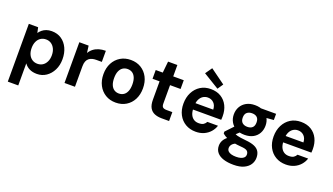

<svg xmlns="http://www.w3.org/2000/svg" viewBox="-82 -1439 4039 2329"><g transform="rotate(20 1937.5 -274.5)"><path d="M69 220V-526H189L204 -457Q219 -479 241 -497.5Q263 -516 293.5 -527Q324 -538 363 -538Q436 -538 489 -502Q542 -466 571 -403.5Q600 -341 600 -262Q600 -183 569 -121Q538 -59 485.5 -23.5Q433 12 367 12Q310 12 269.5 -8.5Q229 -29 204 -65V220ZM331 -106Q369 -106 398 -124.5Q427 -143 444.5 -178.5Q462 -214 462 -262Q462 -311 444.5 -346.5Q427 -382 398 -401Q369 -420 331 -420Q293 -420 263.5 -401Q234 -382 217.5 -346.5Q201 -311 201 -263Q201 -214 217.5 -179Q234 -144 263.5 -125Q293 -106 331 -106Z M721 0V-526H841L853 -435Q873 -469 903 -492Q933 -515 972 -526.5Q1011 -538 1059 -538V-395H986Q960 -395 936.5 -389Q913 -383 894.5 -368Q876 -353 866 -328Q856 -303 856 -264V0Z M1383 12Q1308 12 1250.5 -23Q1193 -58 1160.5 -120Q1128 -182 1128 -263Q1128 -345 1160.5 -406.5Q1193 -468 1251 -503Q1309 -538 1384 -538Q1460 -538 1517 -503Q1574 -468 1606 -406.5Q1638 -345 1638 -263Q1638 -182 1606 -120Q1574 -58 1516.5 -23Q1459 12 1383 12ZM1383 -105Q1418 -105 1444.5 -122.5Q1471 -140 1486 -175.5Q1501 -211 1501 -263Q1501 -316 1486.5 -351Q1472 -386 1446 -403.5Q1420 -421 1384 -421Q1349 -421 1322.5 -403.5Q1296 -386 1281 -351Q1266 -316 1266 -263Q1266 -211 1280.5 -175.5Q1295 -140 1321.5 -122.5Q1348 -105 1383 -105Z M1974 0Q1922 0 1882 -16.5Q1842 -33 1820 -71.5Q1798 -110 1798 -177V-413H1707V-526H1798L1813 -673H1933V-526H2069V-413H1933V-175Q1933 -141 1948 -128Q1963 -115 1999 -115H2071V0Z M2416 12Q2341 12 2283.5 -22Q2226 -56 2194 -117Q2162 -178 2162 -258Q2162 -340 2194 -403Q2226 -466 2283 -502Q2340 -538 2416 -538Q2494 -538 2549 -504Q2604 -470 2633 -411Q2662 -352 2662 -277Q2662 -267 2661.5 -255Q2661 -243 2660 -230H2259V-313H2527Q2525 -368 2494 -398.5Q2463 -429 2417 -429Q2383 -429 2355.5 -411.5Q2328 -394 2311.5 -360Q2295 -326 2295 -274V-245Q2295 -200 2309.5 -167Q2324 -134 2351 -116Q2378 -98 2415 -98Q2456 -98 2477 -111.5Q2498 -125 2511 -149H2648Q2634 -104 2601.5 -67Q2569 -30 2522 -9Q2475 12 2416 12ZM2488 -569 2283 -694 2344 -781 2537 -641Z M2985 232Q2910 232 2855 214.5Q2800 197 2770 161.5Q2740 126 2740 74Q2740 36 2758 4Q2776 -28 2811 -53.5Q2846 -79 2897 -97L2954 -30Q2904 -15 2883 8Q2862 31 2862 59Q2862 83 2877 99Q2892 115 2919.5 122.5Q2947 130 2982 130Q3017 130 3043 122Q3069 114 3083 98.5Q3097 83 3097 60Q3097 30 3077 13.5Q3057 -3 2995 -7Q2942 -11 2901 -19Q2860 -27 2830 -37Q2800 -47 2779 -60Q2758 -73 2745 -86V-109L2853 -223L2956 -192L2823 -69L2862 -139Q2872 -132 2883 -126Q2894 -120 2911 -115.5Q2928 -111 2956 -106.5Q2984 -102 3028 -98Q3095 -92 3137.5 -74Q3180 -56 3200 -23.5Q3220 9 3220 57Q3220 103 3195.5 142.5Q3171 182 3119 207Q3067 232 2985 232ZM2986 -155Q2922 -155 2876 -180Q2830 -205 2805.5 -248.5Q2781 -292 2781 -346Q2781 -400 2805.5 -443.5Q2830 -487 2876 -512.5Q2922 -538 2986 -538Q3051 -538 3096.5 -512.5Q3142 -487 3166 -443.5Q3190 -400 3190 -346Q3190 -292 3166 -248.5Q3142 -205 3096.5 -180Q3051 -155 2986 -155ZM2986 -258Q3027 -258 3050.5 -279.5Q3074 -301 3074 -346Q3074 -391 3050.5 -412Q3027 -433 2986 -433Q2946 -433 2921 -412Q2896 -391 2896 -346Q2896 -301 2920.5 -279.5Q2945 -258 2986 -258ZM3075 -431 3053 -526H3261V-446Z M3580 12Q3505 12 3447.5 -22Q3390 -56 3358 -117Q3326 -178 3326 -258Q3326 -340 3358 -403Q3390 -466 3447 -502Q3504 -538 3580 -538Q3658 -538 3713 -504Q3768 -470 3797 -411Q3826 -352 3826 -277Q3826 -267 3825.5 -255Q3825 -243 3824 -230H3423V-313H3691Q3689 -368 3658 -398.5Q3627 -429 3581 -429Q3547 -429 3519.5 -411.5Q3492 -394 3475.5 -360Q3459 -326 3459 -274V-245Q3459 -200 3473.5 -167Q3488 -134 3515 -116Q3542 -98 3579 -98Q3620 -98 3641 -111.5Q3662 -125 3675 -149H3812Q3798 -104 3765.5 -67Q3733 -30 3686 -9Q3639 12 3580 12Z"/></g></svg>

Font: DM Sans 9pt
Style: Bold
Weight: 700
Version: Version 4.004;gftools[0.9.30]